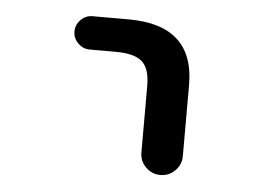

<svg xmlns="http://www.w3.org/2000/svg" viewBox="-35 -590 570 415"><g transform="rotate(5 250.0 -382.5)"><path d="M150.4 -474.6Q135.7 -474.6 125 -485.4Q114.3 -496.1 114.3 -510.7Q114.3 -525.4 125 -536.1Q135.7 -546.9 150.4 -546.9H228.5Q371.1 -546.9 371.1 -417V-262.7Q371.1 -244.1 357.9 -231Q344.7 -217.8 326.2 -217.8Q307.6 -217.8 294.4 -231Q281.2 -244.1 281.2 -262.7V-407.2Q281.2 -444.3 264.6 -459.5Q248 -474.6 207 -474.6Z"/></g></svg>

Font: Rounded-X Mgen+ 1m regular
Style: Regular
Weight: 400
Designer: [Source Han Sans]
Ryoko NISHIZUKA  (kana & ideographs); Paul D. Hunt (Latin, Greek & Cyrillic); Wenlong ZHANG  (bopomofo
Version: Version 1.059.20150602